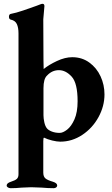

<svg xmlns="http://www.w3.org/2000/svg" viewBox="-20 -725 588 1007"><path d="M15 248Q15 235 38 228Q60 221 68.5 213Q77 205 77 189V-550Q77 -580 68.5 -598.5Q60 -617 37 -622Q27 -624 27 -637Q27 -650 36 -652Q63 -657 101.5 -670Q140 -683 170 -694L191 -702Q198 -705 203 -705Q213 -705 213 -693Q213 -685 210.5 -664Q208 -643 207 -624L208 -409Q208 -376 209 -363Q236 -385 278.5 -405Q321 -425 359 -425Q410 -425 448.5 -397Q487 -369 507.5 -324.5Q528 -280 528 -230Q528 -168 496.5 -110.5Q465 -53 411.5 -17.5Q358 18 296 18Q279 18 254 12Q229 6 211 -3Q207 -3 207 15V180Q207 201 218 210.5Q229 220 257 228Q280 235 280 248Q280 254 274.5 258Q269 262 262 262Q231 262 199 259Q161 257 144 257Q128 257 94 259Q65 262 36 262Q28 262 21.5 258Q15 254 15 248ZM387 -194Q387 -289 356 -323Q325 -357 289 -357Q253 -357 227 -329Q208 -312 208 -262V-121Q208 -104 212.5 -83.5Q217 -63 226 -52Q234 -42 252 -35Q270 -28 293 -28Q310 -28 332 -45Q354 -62 370.5 -99Q387 -136 387 -194Z"/></svg>

Font: EB Garamond
Style: Bold
Weight: 700
Designer: Georg Duffner and Octavio Pardo
Foundry: Georg Duffner
Version: Version 1.000; ttfautohint (v1.6)